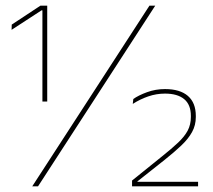

<svg xmlns="http://www.w3.org/2000/svg" viewBox="-20 -659 752 679"><path d="M130 -300V-622.5H127L21 -553.5L21.5 -572L123 -639H147V-300ZM94 0 508.5 -639H529L114.5 0ZM447 0V-20.5L553 -106Q587.5 -133.5 610 -154.8Q632.5 -176 643.8 -197.2Q655 -218.5 655 -245.5V-249Q655 -289 631.2 -308.5Q607.5 -328 563.5 -328Q533 -328 504 -318Q475 -308 449.5 -291.5L451.5 -309Q470 -322 500 -333Q530 -344 563.5 -344Q616.5 -344 644.5 -319.8Q672.5 -295.5 672.5 -249V-245Q672.5 -216 659.2 -192Q646 -168 621.2 -144.5Q596.5 -121 562 -93.5L466 -17.5V-11L459 -16H680.5V0Z"/></svg>

Font: Anek Telugu Thin
Style: Regular
Weight: 250
Version: Version 1.003